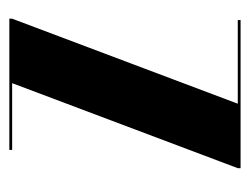

<svg xmlns="http://www.w3.org/2000/svg" viewBox="-82 -453 535 411"><g transform="rotate(-90 185.5 -247.5)"><path d="M31 0V-6L213 -489H70V-495H351V-489L169 -6H348V0Z"/></g></svg>

Font: Moniqa Black Display
Style: Regular
Weight: 900
Designer: Rajesh Rajput
Foundry: Rajesh Rajput
Version: Version 1.000